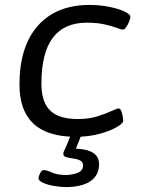

<svg xmlns="http://www.w3.org/2000/svg" viewBox="-20 -549 573 779"><path d="M287 6Q59 6 59 -206Q59 -360 133.5 -444.5Q208 -529 344 -529Q384 -529 422 -521.5Q460 -514 484.5 -502.5Q509 -491 509 -481Q509 -474 504 -461.5Q499 -449 492 -439Q485 -429 479 -429Q472 -429 453.5 -436Q435 -443 404.5 -450Q374 -457 332 -457Q148 -457 148 -210Q148 -135 183.5 -100.5Q219 -66 296 -66Q340 -66 375 -77Q410 -88 432.5 -98.5Q455 -109 461 -109Q470 -109 475 -90Q480 -71 480 -59Q480 -49 454 -33.5Q428 -18 384 -6Q340 6 287 6ZM247 210Q225 210 199 205.5Q173 201 154.5 192.5Q136 184 136 174Q136 168 142.5 154.5Q149 141 157 141Q169 141 191 151Q213 161 249 161Q271 161 294 152.5Q317 144 317 122Q317 108 305 102Q293 96 277 94Q261 92 249 88.5Q237 85 237 76Q237 71 238.5 67Q240 63 247 48Q254 33 269 -6H312L288 54Q382 58 382 117Q382 162 347 186Q312 210 247 210Z"/></svg>

Font: Asap Semi Expanded Semi Expanded Regular
Style: Italic
Weight: 400
Width: 6
Italic angle: -6°
Designer: Pablo Cosgaya
Foundry: Omnibus-Type
Version: Version 3.001; ttfautohint (v1.8.4.7-5d5b)